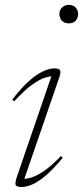

<svg xmlns="http://www.w3.org/2000/svg" viewBox="-20 -738 332 768"><path d="M48 -32 190.5 -447.5 203.5 -432Q187.5 -435 164.5 -428.8Q141.5 -422.5 110.2 -400.5Q79 -378.5 36.5 -332.5L29 -339.5Q66 -387.5 97 -414.8Q128 -442 153.2 -453.2Q178.5 -464.5 197 -464.5Q217 -464.5 220.5 -456.5Q224 -448.5 217 -428L72.5 -8.5L59.5 -23.5Q75 -20.5 97.8 -25.8Q120.5 -31 151.8 -51.2Q183 -71.5 224 -114L230.5 -106.5Q193 -61 163 -35.8Q133 -10.5 109.2 -0.2Q85.5 10 66 10Q44 10 42.2 0Q40.5 -10 48 -32ZM217.5 -682Q217.5 -692 222.2 -700.2Q227 -708.5 235.5 -713.5Q244 -718.5 255 -718.5Q273 -718.5 282.8 -707.8Q292.5 -697 292.5 -682Q292.5 -671.5 288.2 -663Q284 -654.5 275.5 -649.5Q267 -644.5 255 -644.5Q238 -644.5 227.8 -655.2Q217.5 -666 217.5 -682Z"/></svg>

Font: Newsreader 36pt ExtraLight
Style: Italic
Weight: 250
Italic angle: -17°
Designer: Hugues Gentile
Foundry: Production Type
Version: Version 1.003